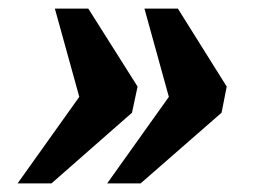

<svg xmlns="http://www.w3.org/2000/svg" viewBox="-20 -494 610 448"><path d="M230 -66 374 -268 317 -474H395L509 -292L497 -231L308 -66ZM21 -66 165 -268 108 -474H186L301 -292L288 -231L100 -66Z"/></svg>

Font: Noto Serif ExtraBold
Style: Italic
Weight: 800
Italic angle: -12°
Designer: Monotype Design Team
Foundry: Monotype Imaging Inc.
Version: Version 2.013